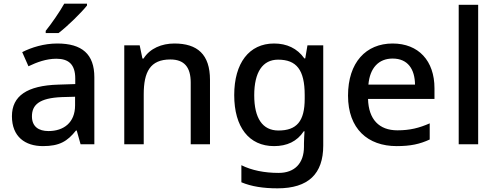

<svg xmlns="http://www.w3.org/2000/svg" viewBox="-20 -837 2708 1046"><path d="M454 -807V-817H330C305 -772 259 -706 229 -669V-657H299C347 -693 425 -770 454 -807ZM292 -600C220 -600 152 -579 101 -553L135 -476C181 -498 232 -517 287 -517C352 -517 390 -488 390 -409V-379L298 -376C127 -371 45 -314 45 -204C45 -92 117 -41 214 -41C304 -41 347 -67 394 -126H398L419 -51H494V-416C494 -542 427 -600 292 -600ZM317 -308 389 -310V-263C389 -169 327 -123 244 -123C191 -123 154 -147 154 -203C154 -266 194 -303 317 -308Z M930 -600C862 -600 797 -574 762 -518H756L741 -590H657V-51H763V-323C763 -445 798 -513 908 -513C984 -513 1019 -471 1019 -387V-51H1124V-402C1124 -541 1055 -600 930 -600Z M1473 -600C1337 -600 1256 -493 1256 -319C1256 -144 1337 -41 1473 -41C1543 -41 1598 -66 1635 -122H1639C1638 -108 1636 -73 1636 -56V-38C1636 53 1585 105 1498 105C1421 105 1351 91 1295 63V156C1350 179 1414 189 1492 189C1660 189 1741 110 1741 -44V-590H1655L1643 -519H1638C1599 -574 1542 -600 1473 -600ZM1495 -512C1595 -512 1640 -457 1640 -319V-299C1640 -176 1596 -126 1497 -126C1410 -126 1365 -193 1365 -318C1365 -444 1411 -512 1495 -512Z M2119 -600C1974 -600 1876 -497 1876 -316C1876 -135 1984 -41 2141 -41C2217 -41 2267 -52 2321 -77V-165C2264 -140 2214 -127 2145 -127C2045 -127 1988 -187 1985 -298H2347V-356C2347 -506 2260 -600 2119 -600ZM2119 -518C2202 -518 2240 -460 2241 -376H1987C1995 -467 2043 -518 2119 -518Z M2585 -51V-811H2479V-51Z"/></svg>

Font: Noto Sans Tamil UI Medium
Style: Regular
Weight: 500
Designer: Jelle Bosma - Monotype Design Team
Foundry: Monotype Imaging Inc.
Version: Version 2.004